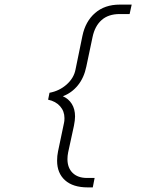

<svg xmlns="http://www.w3.org/2000/svg" viewBox="-20 -718 690 834"><path d="M228 -20Q228 -41 232 -60L258 -184Q260 -191 260 -205Q260 -235 241 -256.5Q222 -278 189 -285L195 -315Q238 -323 269.5 -351Q301 -379 308 -416L338 -562Q351 -625 393 -661.5Q435 -698 500 -698H552L543 -657H500Q451 -657 421.5 -631Q392 -605 382 -557L355 -429Q345 -380 318 -347Q291 -314 253 -300Q278 -289 292 -266.5Q306 -244 306 -212Q306 -196 301 -171L276 -56Q273 -41 273 -27Q273 11 295.5 33Q318 55 358 55H391L383 96H361Q297 96 262.5 65Q228 34 228 -20Z"/></svg>

Font: Azeret Mono Thin
Style: Italic
Weight: 100
Italic angle: -12°
Designer: Martin Vácha
Foundry: Displaay
Version: Version 1.000; Glyphs 3.0.3, build 3074